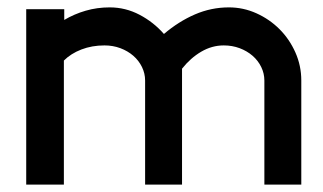

<svg xmlns="http://www.w3.org/2000/svg" viewBox="-20 -500 875 520"><path d="M796 0H696V-282Q696 -301 687.5 -318.5Q679 -336 664 -349Q649 -362 629 -369.5Q609 -377 586 -377Q554 -377 525 -360Q496 -343 473 -314V0H373V-282Q373 -301 364.5 -318.5Q356 -336 341 -349Q326 -362 306 -369.5Q286 -377 263 -377Q229 -377 200.5 -366Q172 -355 153 -336V0H51V-475H154V-446Q181 -462 212 -471Q243 -480 277 -480Q320 -480 358 -460Q396 -440 424 -408Q464 -442 508 -461Q552 -480 600 -480Q639 -480 674.5 -464Q710 -448 737 -421Q764 -394 780 -358Q796 -322 796 -282Z"/></svg>

Font: Railway
Style: Regular
Weight: 400
Version: 1.000